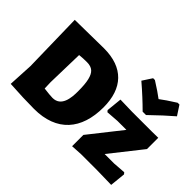

<svg xmlns="http://www.w3.org/2000/svg" viewBox="-134 -1055 1372 1372"><g transform="rotate(45 551.5 -369.5)"><path d="M60 -647 70 -190 60 0C153 6 235 9 304 9C533 9 648 -127 648 -350C648 -543 547 -651 352 -651ZM692 -345 787 -352H877L685 -109V5L770 0H936L1078 3L1090 -115L1080 -127L985 -120H889L1078 -359V-473L1012 -472H813L694 -475L682 -357ZM253 -210 260 -491C285 -494 310 -495 335 -495C391 -495 415 -469 428 -416C435 -388 438 -350 438 -301C438 -235 429 -140 342 -140C324 -140 295 -143 255 -148ZM704 -676C766 -623 820 -573 867 -526H901C964 -587 1018 -637 1064 -676L1017 -748H999C948 -716 910 -690 884 -670C858 -690 820 -716 769 -748H751Z"/></g></svg>

Font: Luna Sans Black
Style: Regular
Weight: 900
Designer: Juan Pablo del Peral
Foundry: Huerta Tipografica
Version: Version 2.001; ttfautohint (v1.5)